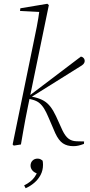

<svg xmlns="http://www.w3.org/2000/svg" viewBox="-20 -766 478 1018"><path d="M47 0 156 -531Q166 -578 175 -624Q184 -670 190 -717L202 -702L86 -708L88 -722L231 -746L239 -739L128 -201Q121 -168 115 -135.5Q109 -103 103 -69.5Q97 -36 91 0L53 6ZM425 -3Q409 3 396 6Q383 9 369 9Q336 9 313.5 -6Q291 -21 273 -60L236 -146Q225 -172 214 -190Q203 -208 188.5 -220Q174 -232 150 -238L125 -244V-255H131L136 -259L409 -466Q417 -465 423 -458.5Q429 -452 429 -443Q429 -434 423 -427Q417 -420 401 -411L142 -249V-255L165 -250Q193 -243 212.5 -231.5Q232 -220 247.5 -200Q263 -180 277 -150L311 -75Q326 -44 343 -31Q360 -18 385 -17L426 -16ZM208 108Q208 137 195.5 161Q183 185 162 203Q141 221 116 232L108 217Q126 208 140 197Q154 186 163.5 172.5Q173 159 179 144L180 155Q161 149 151.5 137.5Q142 126 142 112Q142 96 152.5 85.5Q163 75 179 75Q188 75 194 78Q200 81 206 86Q207 91 207.5 96.5Q208 102 208 108Z"/></svg>

Font: Source Serif 4 48pt Light
Style: Italic
Weight: 300
Italic angle: -12°
Designer: Frank Grießhammer
Foundry: Adobe Systems Incorporated
Version: Version 4.004;hotconv 1.0.116;makeotfexe 2.5.65601